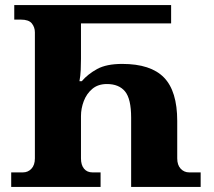

<svg xmlns="http://www.w3.org/2000/svg" viewBox="-20 -734 841 754"><path d="M24 0V-57H70Q90 -57 103.5 -71.5Q117 -86 117 -112V-607Q117 -627 105 -642Q93 -657 62 -657H36V-714H652V-642H298V-503Q298 -481 297 -459Q296 -437 292 -415H301Q325 -443 361.5 -463Q398 -483 460 -483Q572 -483 624 -429.5Q676 -376 676 -259V-112Q676 -86 689.5 -71.5Q703 -57 723 -57H768V0H495V-272Q495 -346 471 -375Q447 -404 400 -404Q365 -404 342.5 -385Q320 -366 309 -337Q298 -308 298 -278V-112Q298 -86 310 -71.5Q322 -57 343 -57H375V0Z"/></svg>

Font: Noto Serif Georgian ExtraBold
Style: Regular
Weight: 800
Designer: Monotype Design Team, Akaki Razmadze
Foundry: Google LLC
Version: Version 2.003; ttfautohint (v1.8.4.7-5d5b)